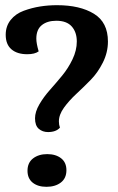

<svg xmlns="http://www.w3.org/2000/svg" viewBox="-20 -700 454 740"><path d="M200 -680Q288 -680 342 -647Q396 -614 396 -540Q396 -498 376.5 -459Q357 -420 329.5 -392Q302 -364 274 -338Q246 -312 226.5 -285Q207 -258 207 -232Q207 -219 211 -208Q196 -191 165 -191Q144 -191 129.5 -203.5Q115 -216 115 -244Q115 -269 131.5 -297.5Q148 -326 172 -353Q196 -380 219.5 -408.5Q243 -437 259.5 -471.5Q276 -506 276 -540Q276 -576 256.5 -598Q237 -620 197 -620Q162 -620 141 -603Q120 -586 120 -551Q120 -533 129 -502Q114 -491 85 -491Q46 -491 24 -510Q2 -529 2 -566Q2 -599 21 -623Q40 -647 71.5 -658.5Q103 -670 134.5 -675Q166 -680 200 -680ZM236 -44Q236 -13 214.5 3.5Q193 20 159 20Q126 20 106 4Q86 -12 86 -42Q86 -73 107.5 -89.5Q129 -106 162 -106Q195 -106 215.5 -90Q236 -74 236 -44Z"/></svg>

Font: Sansita
Style: Regular
Weight: 400
Designer: Pablo Cosgaya
Foundry: Omnibus-Type
Version: Version 1.006;hotconv 1.0.109;makeotfexe 2.5.65596